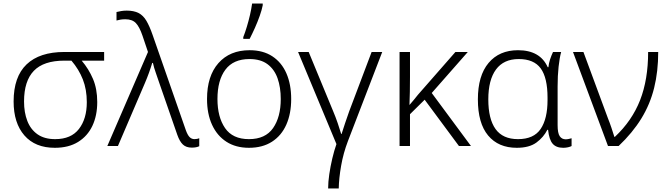

<svg xmlns="http://www.w3.org/2000/svg" viewBox="-20 -826 3781 1086"><path d="M530 -249Q530 -172 502.5 -114Q475 -56 421.5 -23Q368 10 290 10Q179 10 118 -60Q57 -130 57 -252Q57 -392 130.5 -462Q204 -532 344 -532H569V-483H442Q482 -436 506 -379.5Q530 -323 530 -249ZM116 -252Q116 -190 134.5 -142Q153 -94 192 -66.5Q231 -39 292 -39Q382 -39 426.5 -96.5Q471 -154 471 -248Q471 -320 448.5 -377Q426 -434 384 -483H344Q227 -483 171.5 -425.5Q116 -368 116 -252Z M587 0 817 -532 786 -624Q769 -674 748.5 -695.5Q728 -717 689 -717Q674 -717 661.5 -715Q649 -713 639 -710V-758Q651 -761 665.5 -763.5Q680 -766 697 -766Q737 -766 763.5 -752.5Q790 -739 808 -708.5Q826 -678 843 -629L1031 -90Q1041 -62 1052.5 -50.5Q1064 -39 1080 -39Q1088 -39 1095.5 -40.5Q1103 -42 1107 -44V1Q1091 9 1065 9Q1033 9 1014.5 -8.5Q996 -26 983 -63L883 -351Q873 -381 861.5 -413.5Q850 -446 845 -470H841Q833 -443 822.5 -414Q812 -385 800 -357L647 0Z M1627 -266Q1627 -183 1599.5 -121Q1572 -59 1518.5 -24.5Q1465 10 1388 10Q1314 10 1261 -24Q1208 -58 1179.5 -120Q1151 -182 1151 -266Q1151 -396 1215.5 -469Q1280 -542 1392 -542Q1468 -542 1520.5 -507.5Q1573 -473 1600 -411Q1627 -349 1627 -266ZM1210 -266Q1210 -164 1253 -101.5Q1296 -39 1388 -39Q1481 -39 1524.5 -101.5Q1568 -164 1568 -266Q1568 -332 1550 -383Q1532 -434 1493 -463Q1454 -492 1391 -492Q1300 -492 1255 -432Q1210 -372 1210 -266ZM1356 -606V-616Q1366 -641 1376 -674Q1386 -707 1394 -741.5Q1402 -776 1406 -806H1466V-796Q1461 -770 1449 -736Q1437 -702 1421.5 -667.5Q1406 -633 1392 -606Z M2142 -532 1948 -28Q1922 40 1909.5 111.5Q1897 183 1896 240H1836Q1836 204 1842.5 159.5Q1849 115 1859.5 70.5Q1870 26 1883 -11L1666 -532H1726L1864 -198Q1878 -165 1890 -130Q1902 -95 1910 -68H1912Q1920 -93 1932 -129.5Q1944 -166 1955 -196L2082 -532Z M2626 -532 2422 -300 2644 0H2576L2382 -262L2299 -180V0H2240V-532H2299V-391Q2299 -301 2296 -232Q2310 -248 2321 -261.5Q2332 -275 2344 -290L2556 -532Z M2903 10Q2799 10 2741 -59.5Q2683 -129 2683 -264Q2683 -398 2743.5 -470Q2804 -542 2910 -542Q3035 -542 3078 -446H3082Q3084 -468 3091.5 -490.5Q3099 -513 3108 -532H3154Q3145 -499 3139.5 -448.5Q3134 -398 3134 -337V-118Q3134 -73 3146 -55.5Q3158 -38 3180 -38Q3188 -38 3197 -40Q3206 -42 3213 -44V0Q3206 4 3193 7Q3180 10 3166 10Q3126 10 3106 -13Q3086 -36 3080 -92H3076Q3055 -50 3014.5 -20Q2974 10 2903 10ZM2910 -39Q2999 -39 3038 -96.5Q3077 -154 3077 -260V-274Q3077 -386 3038.5 -439Q3000 -492 2914 -492Q2829 -492 2785.5 -433Q2742 -374 2742 -264Q2742 -153 2783 -96Q2824 -39 2910 -39Z M3221 -532H3280L3419 -156Q3428 -134 3438.5 -103Q3449 -72 3455 -52H3458Q3555 -143 3600.5 -259.5Q3646 -376 3646 -532H3703Q3703 -422 3680 -329Q3657 -236 3607.5 -155.5Q3558 -75 3479 0H3419Z"/></svg>

Font: BC Sans Light
Style: Regular
Weight: 300
Designer: Monotype Design Team
Foundry: Monotype Imaging Inc.
Version: Version 2.000;GOOG;noto-source:20170915:90ef993387c0